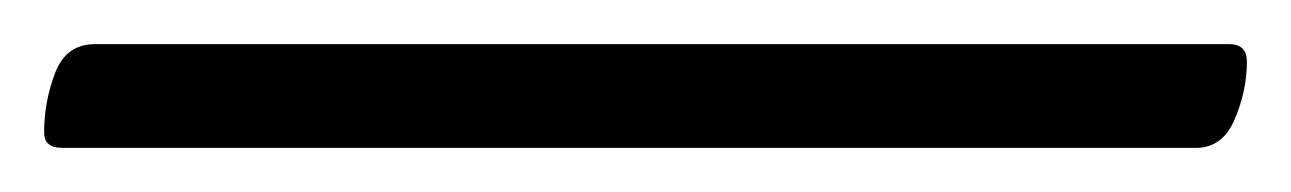

<svg xmlns="http://www.w3.org/2000/svg" viewBox="-43 73 585 87"><path d="M-15 140Q-23 140 -23 133Q-23 119 -18 106Q-13 93 0 93H514Q522 93 522 101Q522 114 516.5 127Q511 140 499 140Z"/></svg>

Font: BriemHand
Style: Regular
Weight: 400
Designer: Gunnlaugur SE Briem, Eben Sorkin
Foundry: Sorkin Type
Version: Version 1.001; ttfautohint (v1.8.4.7-5d5b)